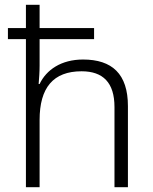

<svg xmlns="http://www.w3.org/2000/svg" viewBox="-20 -780 636 800"><path d="M145 -760H88V-663H13V-617H88V0H145V-280C145 -415 202 -483 320 -483C409 -483 457 -436 457 -334V0H513V-338C513 -472 447 -532 326 -532C235 -532 173 -489 145 -430H141C143 -455 145 -479 145 -507V-617H372V-663H145Z"/></svg>

Font: Noto Sans Malayalam Light
Style: Regular
Weight: 300
Designer: Jelle Bosma - Monotype Design Team
Foundry: Monotype Imaging Inc.
Version: Version 2.104